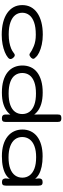

<svg xmlns="http://www.w3.org/2000/svg" viewBox="746 -1484 749 2282"><g transform="rotate(90 1121.0 -342.5)"><path d="M393 12Q309 12 244 -5Q179 -22 133.5 -54Q88 -86 64 -130.5Q40 -175 40 -232Q40 -289 63.5 -333.5Q87 -378 132.5 -410Q178 -442 243 -459Q308 -476 391 -476Q455 -476 509.5 -464Q564 -452 603 -433Q642 -414 659 -393Q671 -382 676 -373Q681 -364 676 -352Q672 -344 665.5 -337Q659 -330 651 -326Q632 -312 615 -322Q598 -335 576 -347Q554 -359 526.5 -370Q499 -381 466 -387Q433 -393 391 -393Q302 -393 244.5 -372.5Q187 -352 159 -315.5Q131 -279 131 -232Q131 -185 158.5 -149Q186 -113 243.5 -92Q301 -71 389 -71Q441 -71 483 -79Q525 -87 555 -99.5Q585 -112 602 -126Q612 -133 619 -138Q626 -143 636 -143Q644 -143 653 -137Q662 -131 672 -117Q679 -108 680.5 -98Q682 -88 678 -79Q674 -70 662 -61Q638 -41 598 -24.5Q558 -8 506 2Q454 12 393 12Z M1079 10Q999 10 939 -7.5Q879 -25 838.5 -57.5Q798 -90 778 -135Q758 -180 758 -234Q758 -288 778 -332.5Q798 -377 838.5 -408.5Q879 -440 939 -457.5Q999 -475 1079 -475Q1159 -475 1216.5 -457Q1274 -439 1311 -406.5Q1348 -374 1365.5 -330Q1383 -286 1383 -234Q1383 -180 1365.5 -135Q1348 -90 1311 -58Q1274 -26 1216.5 -8Q1159 10 1079 10ZM1091 -70Q1174 -70 1228 -90Q1282 -110 1308.5 -146.5Q1335 -183 1335 -232Q1335 -281 1308.5 -317.5Q1282 -354 1228 -374.5Q1174 -395 1091 -395Q1008 -395 953.5 -374.5Q899 -354 873 -317.5Q847 -281 847 -232Q847 -184 873 -147Q899 -110 953.5 -90Q1008 -70 1091 -70ZM1385 10Q1363 10 1352.5 0.5Q1342 -9 1341 -27L1340 -651Q1340 -666 1342.5 -676Q1345 -686 1355 -691.5Q1365 -697 1384 -697Q1404 -697 1413.5 -691.5Q1423 -686 1426 -676Q1429 -666 1429 -652V-36Q1429 -22 1426 -11.5Q1423 -1 1414 4.5Q1405 10 1385 10Z M2143 9Q2121 9 2111.5 -1.5Q2102 -12 2100 -32L2104 -85Q2089 -58 2054 -36.5Q2019 -15 1965 -2.5Q1911 10 1836 10Q1760 10 1701 -7.5Q1642 -25 1601.5 -57.5Q1561 -90 1540 -135Q1519 -180 1519 -234Q1519 -288 1540 -332.5Q1561 -377 1601.5 -408.5Q1642 -440 1701 -457Q1760 -474 1836 -474Q1907 -474 1960 -462.5Q2013 -451 2049 -431Q2085 -411 2104 -385L2100 -430Q2100 -451 2110 -462.5Q2120 -474 2144 -474Q2163 -474 2171.5 -468Q2180 -462 2183 -451Q2186 -440 2186 -424V-38Q2186 -24 2183 -13Q2180 -2 2171 3.5Q2162 9 2143 9ZM1849 -69Q1931 -69 1984.5 -89.5Q2038 -110 2064.5 -147Q2091 -184 2091 -233Q2091 -282 2064 -319Q2037 -356 1983.5 -376.5Q1930 -397 1847 -397Q1770 -397 1716 -376.5Q1662 -356 1635 -318.5Q1608 -281 1608 -231Q1608 -183 1635 -146.5Q1662 -110 1716.5 -89.5Q1771 -69 1849 -69Z"/></g></svg>

Font: Fredoka Expanded
Style: Regular
Weight: 400
Width: 7
Designer: Ben Nathan
Foundry: Milena B. Brandão, Ben Nathan
Version: Version 2.001